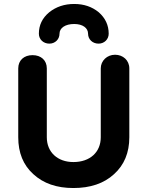

<svg xmlns="http://www.w3.org/2000/svg" viewBox="-20 -932 744 968"><path d="M176 -762C176 -734 198 -712 229 -712C258 -712 280 -734 280 -762C280 -791 309 -811 354 -811C397 -811 424 -791 424 -762C424 -734 446 -712 477 -712C506 -712 528 -734 528 -762C528 -805 511 -841 478 -870C444 -898 403 -912 354 -912C305 -912 263 -898 228 -870C193 -841 176 -805 176 -762ZM488 -240C488 -165 434 -115 350 -115C270 -115 216 -165 216 -240V-587C216 -628 187 -654 144 -654C101 -654 72 -628 72 -587V-240C72 -162 97 -100 148 -54C199 -7 266 16 350 16C435 16 504 -7 555 -54C606 -100 632 -162 632 -240V-587C632 -628 600 -656 560 -656C520 -656 488 -626 488 -587Z"/></svg>

Font: Dongle
Style: Bold
Weight: 700
Designer: Yanghee Ryu
Foundry: Yanghee Ryu
Version: Version 2.000